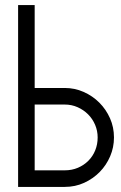

<svg xmlns="http://www.w3.org/2000/svg" viewBox="-20 -735 476 753"><path d="M234 -390Q273 -390 308 -374.5Q343 -359 369.5 -332.5Q396 -306 411.5 -271Q427 -236 427 -196Q427 -157 412 -122Q397 -87 371 -60.5Q345 -34 310 -18Q275 -2 234 -2H51V-715H116V-390ZM116 -67H234Q262 -67 285.5 -77Q309 -87 326.5 -104.5Q344 -122 353.5 -145.5Q363 -169 363 -196Q363 -222 353 -245.5Q343 -269 325.5 -286.5Q308 -304 284.5 -314.5Q261 -325 234 -325H116Z"/></svg>

Font: Fundamental  Brigade Scvhlank
Style: Regular
Weight: 100
Designer: Peter Wiegel, original typeface by Arno Drescher 1935
Foundry: Peter Wiegel
Version: Version 0.000 2012 initial release